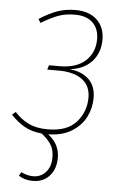

<svg xmlns="http://www.w3.org/2000/svg" viewBox="-53 -568 527 820"><g transform="rotate(5 210.5 -157.5)"><path d="M347 -161Q347 -119 328 -80.5Q309 -42 268.5 -16.5Q228 9 167 10Q217 48 217 106Q217 155 190 184.5Q163 214 119 214Q83 214 58 197L67 181Q93 194 119 194Q151 194 172.5 170.5Q194 147 194 106Q194 73 179.5 51Q165 29 139 9Q95 5 63.5 -13.5Q32 -32 6 -60L21 -73Q47 -44 80.5 -27.5Q114 -11 163 -11Q246 -11 285.5 -55.5Q325 -100 325 -161Q325 -212 289 -238.5Q253 -265 188 -265H139L145 -284H189Q263 -284 301.5 -320Q340 -356 340 -413Q340 -457 313.5 -483Q287 -509 237 -509Q197 -509 165.5 -497.5Q134 -486 93 -461L83 -477Q123 -503 159 -516Q195 -529 237 -529Q296 -529 329.5 -497.5Q363 -466 363 -413Q363 -356 329 -319Q295 -282 235 -275Q286 -270 316.5 -241.5Q347 -213 347 -161Z"/></g></svg>

Font: Fira Sans Condensed Thin
Style: Italic
Weight: 250
Width: 3
Italic angle: -8°
Designer: Carrois Corporate & Edenspiekermann AG
Foundry: Carrois Corporate GbR & Edenspiekermann AG
Version: Version 4.203